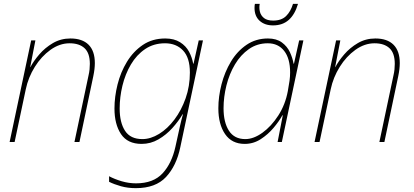

<svg xmlns="http://www.w3.org/2000/svg" viewBox="-20 -738 2150 998"><path d="M30 0 142 -528H164L137 -389H138Q154 -420 184 -455Q214 -490 255 -514Q296 -538 346 -538Q408 -538 440.5 -505.5Q473 -473 473 -410Q473 -380 465 -342L393 0H367L440 -345Q444 -362 445.5 -377Q447 -392 447 -406Q447 -462 419.5 -487.5Q392 -513 342 -513Q290 -513 242.5 -479Q195 -445 161 -390.5Q127 -336 114 -274L56 0Z M686 240Q644 240 608.5 230Q573 220 547 207V178Q575 193 612 204Q649 215 687 215Q777 215 825 163Q873 111 892 24L901 -17Q907 -45 915 -80.5Q923 -116 931 -144H929Q908 -108 876 -72.5Q844 -37 803.5 -13.5Q763 10 716 10Q643 10 609 -41Q575 -92 575 -174Q575 -235 591 -299Q607 -363 640 -417Q673 -471 722.5 -504.5Q772 -538 839 -538Q885 -538 916 -518.5Q947 -499 963 -468.5Q979 -438 984 -407H986L1013 -528H1035L917 28Q897 124 843 182Q789 240 686 240ZM720 -15Q763 -15 807 -42Q851 -69 887 -117Q923 -165 945 -227.5Q967 -290 967 -361Q967 -438 931.5 -475.5Q896 -513 838 -513Q779 -513 734.5 -483Q690 -453 660.5 -403Q631 -353 616.5 -293Q602 -233 602 -174Q602 -101 630 -58Q658 -15 720 -15Z M1252 10Q1185 10 1150 -41Q1115 -92 1115 -175Q1115 -236 1131.5 -300Q1148 -364 1180.5 -418Q1213 -472 1261.5 -505Q1310 -538 1373 -538Q1417 -538 1445 -517.5Q1473 -497 1487 -466.5Q1501 -436 1506 -407H1508L1535 -528H1557L1445 0H1423L1450 -139H1448Q1431 -108 1402 -73.5Q1373 -39 1335 -14.5Q1297 10 1252 10ZM1255 -15Q1298 -15 1344 -48Q1390 -81 1426.5 -137.5Q1463 -194 1476 -264Q1482 -296 1485 -318.5Q1488 -341 1488 -361Q1488 -434 1457 -473.5Q1426 -513 1372 -513Q1317 -513 1274 -483Q1231 -453 1201.5 -403.5Q1172 -354 1157 -294Q1142 -234 1142 -175Q1142 -102 1170 -58.5Q1198 -15 1255 -15ZM1399 -606Q1356 -606 1329.5 -630Q1303 -654 1303 -697Q1303 -710 1305 -718H1330Q1326 -697 1331 -677Q1336 -657 1352.5 -644Q1369 -631 1400 -631Q1443 -631 1467 -654.5Q1491 -678 1503 -718H1529Q1513 -663 1481 -634.5Q1449 -606 1399 -606Z M1615 0 1727 -528H1749L1722 -389H1723Q1739 -420 1769 -455Q1799 -490 1840 -514Q1881 -538 1931 -538Q1993 -538 2025.5 -505.5Q2058 -473 2058 -410Q2058 -380 2050 -342L1978 0H1952L2025 -345Q2029 -362 2030.5 -377Q2032 -392 2032 -406Q2032 -462 2004.5 -487.5Q1977 -513 1927 -513Q1875 -513 1827.5 -479Q1780 -445 1746 -390.5Q1712 -336 1699 -274L1641 0Z"/></svg>

Font: Noto Sans Disp Thin
Style: Italic
Weight: 100
Italic angle: -12°
Designer: Monotype Design Team
Foundry: Monotype Imaging Inc.
Version: Version 2.000;GOOG;noto-source:20170915:90ef993387c0